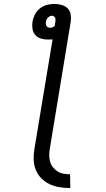

<svg xmlns="http://www.w3.org/2000/svg" viewBox="-20 -755 540 975"><path d="M337 200Q309 200 282 195.5Q255 191 231.5 180Q208 169 189.5 150Q171 131 161.5 107Q152 83 151 55.5Q150 28 155 0L247 -555Q241 -555 235.5 -554.5Q230 -554 225 -554Q206 -554 188.5 -559Q171 -564 159.5 -577Q148 -590 145 -608Q142 -626 145 -644Q148 -663 157 -681Q166 -699 182.5 -712Q199 -725 218 -730Q237 -735 255 -735Q274 -735 292.5 -730Q311 -725 323.5 -712.5Q336 -700 339 -681.5Q342 -663 339 -644L233 0Q230 17 230 34Q230 51 234.5 66.5Q239 82 249 94.5Q259 107 272.5 115.5Q286 124 302.5 127Q319 130 336 130ZM235 -614Q241 -614 247 -616.5Q253 -619 258 -624L261 -644Q262 -650 262 -655Q262 -660 260 -664.5Q258 -669 253.5 -672Q249 -675 244 -675Q238 -675 233 -672.5Q228 -670 223.5 -665.5Q219 -661 216.5 -655.5Q214 -650 213 -644Q212 -639 213 -633Q214 -627 216.5 -622.5Q219 -618 224 -616Q229 -614 235 -614Z"/></svg>

Font: Iosevka Algr
Style: Italic
Weight: 400
Italic angle: -9°
Monospace: yes
Designer: Belleve Invis
Foundry: Belleve Invis
Version: Version 26.0.2; ttfautohint (v1.8.3)